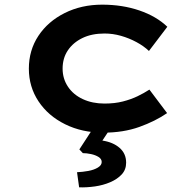

<svg xmlns="http://www.w3.org/2000/svg" viewBox="-20 -560 833 825"><path d="M424 10Q333 10 260 -26Q187 -62 145.5 -124.5Q104 -187 104 -265Q104 -344 145 -406Q186 -468 258 -504Q330 -540 419 -540Q506 -540 579 -515Q652 -490 699 -445L620 -341Q598 -362 566.5 -379Q535 -396 500 -406Q465 -416 429 -416Q374 -416 334 -396.5Q294 -377 271.5 -343.5Q249 -310 249 -265Q249 -222 272 -187.5Q295 -153 336 -134Q377 -115 429 -115Q473 -115 508 -124Q543 -133 571 -146.5Q599 -160 622 -175L698 -74Q647 -39 578.5 -14.5Q510 10 424 10ZM320 245 311 180Q335 179 359.5 174.5Q384 170 400.5 160Q417 150 417 136Q417 123 403.5 114.5Q390 106 371 102Q352 98 336 98L321 82L390 -24H465L420 44Q466 51 494 75.5Q522 100 522 139Q522 169 503 189.5Q484 210 453.5 223Q423 236 388 241Q353 246 320 245Z"/></svg>

Font: Lexend Peta SemiBold
Style: Regular
Weight: 600
Designer: Bonnie Shaver-Troup, Thomas Jockin
Foundry: Lexend
Version: Version 1.007